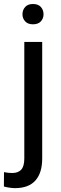

<svg xmlns="http://www.w3.org/2000/svg" viewBox="-52 -741 311 974"><path d="M62 -668.5Q62 -690.4 75.7 -705.6Q89.4 -720.7 115.2 -720.7Q141.6 -720.7 155.3 -705.6Q168.9 -690.4 168.9 -668.5Q168.9 -647.5 155.3 -632.6Q141.6 -617.7 115.2 -617.7Q89.4 -617.7 75.7 -632.6Q62 -647.5 62 -668.5ZM71.3 -528.3H162.1V63Q162.1 135.7 127.7 174.6Q93.3 213.4 23.9 213.4Q11.7 213.4 -4.6 210.9Q-21 208.5 -32.2 205.1L-31.7 132.3Q-22.5 134.3 -10.7 135.5Q1 136.7 9.8 136.7Q39.6 136.7 55.4 119.9Q71.3 103 71.3 63Z"/></svg>

Font: Vazirmatn RD
Style: Regular
Weight: 400
Designer: Saber Rastikerdar
Foundry: Saber Rastikerdar
Version: Version 32.102